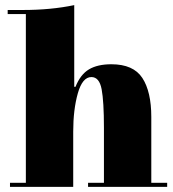

<svg xmlns="http://www.w3.org/2000/svg" viewBox="-20 -739 677 750"><path d="M81 -684H10V-700H70Q179 -700 270 -719V-400H275Q294 -448 327.5 -468Q361 -488 415 -488Q501 -488 536 -434.5Q571 -381 571 -282V-25H633V-9H324V-25H386V-240Q386 -343 377 -390.5Q368 -438 337 -438Q302 -438 284 -374.5Q266 -311 266 -225V-9H19V-25H81Z"/></svg>

Font: Elsie Swash Caps Black
Style: Regular
Weight: 900
Designer: Alejandro Inler
Foundry: Alejandro Inler
Version: 1.001